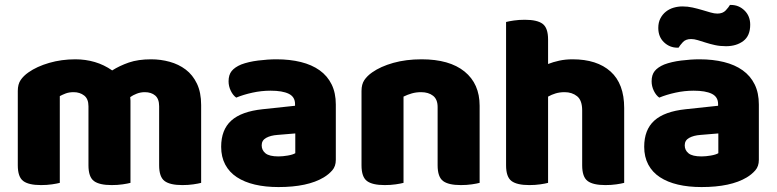

<svg xmlns="http://www.w3.org/2000/svg" viewBox="-20 -741 3143 777"><path d="M794 -1Q783 2 762.5 5Q742 8 718 8Q668 8 646 -8.5Q624 -25 624 -72V-311Q624 -341 608 -354.5Q592 -368 566 -368Q549 -368 533.5 -362Q518 -356 507 -348Q507 -344 507.5 -340.5Q508 -337 508 -334V-1Q497 2 476.5 5Q456 8 432 8Q382 8 360 -8.5Q338 -25 338 -72V-311Q338 -341 320.5 -354.5Q303 -368 278 -368Q259 -368 245 -362.5Q231 -357 222 -352V-1Q211 2 190.5 5Q170 8 146 8Q96 8 74 -8.5Q52 -25 52 -72V-373Q52 -400 63.5 -417Q75 -434 95 -448Q129 -472 179 -486.5Q229 -501 285 -501Q326 -501 363.5 -490Q401 -479 434 -456Q464 -475 501.5 -488Q539 -501 592 -501Q630 -501 666.5 -491Q703 -481 731.5 -459.5Q760 -438 777 -402.5Q794 -367 794 -316Z M1107 -108Q1124 -108 1144.5 -111.5Q1165 -115 1175 -121V-201L1103 -195Q1075 -193 1057 -183Q1039 -173 1039 -153Q1039 -133 1054.5 -120.5Q1070 -108 1107 -108ZM1099 -501Q1153 -501 1197.5 -490Q1242 -479 1273.5 -456.5Q1305 -434 1322 -399.5Q1339 -365 1339 -318V-94Q1339 -68 1324.5 -51.5Q1310 -35 1290 -23Q1225 16 1107 16Q1054 16 1011.5 6Q969 -4 938.5 -24Q908 -44 891.5 -75Q875 -106 875 -147Q875 -216 916 -253Q957 -290 1043 -299L1174 -313V-320Q1174 -349 1148.5 -361.5Q1123 -374 1075 -374Q1038 -374 1001.5 -366Q965 -358 936 -346Q923 -355 914 -373.5Q905 -392 905 -412Q905 -438 917.5 -453.5Q930 -469 956 -480Q985 -491 1024.5 -496Q1064 -501 1099 -501Z M1921 -1Q1910 2 1889.5 5Q1869 8 1845 8Q1795 8 1773 -8.5Q1751 -25 1751 -72V-308Q1751 -339 1732.5 -353.5Q1714 -368 1684 -368Q1664 -368 1646.5 -363Q1629 -358 1613 -350V-1Q1602 2 1581.5 5Q1561 8 1537 8Q1487 8 1465 -8.5Q1443 -25 1443 -72V-373Q1443 -400 1454.5 -417Q1466 -434 1486 -448Q1520 -472 1571.5 -486.5Q1623 -501 1686 -501Q1799 -501 1860 -451.5Q1921 -402 1921 -313Z M2506 -1Q2495 2 2474.5 5Q2454 8 2430 8Q2380 8 2358 -8.5Q2336 -25 2336 -72V-294Q2336 -335 2315.5 -351.5Q2295 -368 2265 -368Q2245 -368 2228.5 -363Q2212 -358 2198 -350V-1Q2187 2 2166.5 5Q2146 8 2122 8Q2072 8 2050 -8.5Q2028 -25 2028 -72V-652Q2039 -655 2059.5 -658Q2080 -661 2104 -661Q2154 -661 2176 -644.5Q2198 -628 2198 -581V-482Q2218 -490 2243 -495.5Q2268 -501 2297 -501Q2396 -501 2451 -451.5Q2506 -402 2506 -304V-1Z M2819 -108Q2836 -108 2856.5 -111.5Q2877 -115 2887 -121V-201L2815 -195Q2787 -193 2769 -183Q2751 -173 2751 -153Q2751 -133 2766.5 -120.5Q2782 -108 2819 -108ZM2811 -501Q2865 -501 2909.5 -490Q2954 -479 2985.5 -456.5Q3017 -434 3034 -399.5Q3051 -365 3051 -318V-94Q3051 -68 3036.5 -51.5Q3022 -35 3002 -23Q2937 16 2819 16Q2766 16 2723.5 6Q2681 -4 2650.5 -24Q2620 -44 2603.5 -75Q2587 -106 2587 -147Q2587 -216 2628 -253Q2669 -290 2755 -299L2886 -313V-320Q2886 -349 2860.5 -361.5Q2835 -374 2787 -374Q2750 -374 2713.5 -366Q2677 -358 2648 -346Q2635 -355 2626 -373.5Q2617 -392 2617 -412Q2617 -438 2629.5 -453.5Q2642 -469 2668 -480Q2697 -491 2736.5 -496Q2776 -501 2811 -501ZM2742 -715Q2763 -715 2783 -710.5Q2803 -706 2821.5 -700.5Q2840 -695 2855.5 -690.5Q2871 -686 2883 -686Q2905 -686 2917 -699Q2929 -712 2934 -721H2938Q2970 -721 2993 -698.5Q3016 -676 3016 -641Q3016 -596 2988 -575Q2960 -554 2918 -554Q2894 -554 2873.5 -558.5Q2853 -563 2836 -568.5Q2819 -574 2804 -578.5Q2789 -583 2777 -583Q2755 -583 2743.5 -570.5Q2732 -558 2726 -548H2722Q2690 -548 2667 -570Q2644 -592 2644 -628Q2644 -650 2652.5 -666.5Q2661 -683 2675 -694Q2689 -705 2706.5 -710Q2724 -715 2742 -715Z"/></svg>

Font: Baloo Tammudu 2 ExtraBold
Style: Regular
Weight: 800
Designer: Maithili Shingre, Omkar Shende and Ek Type
Foundry: Ek Type
Version: Version 1.640;hotconv 1.0.111;makeotfexe 2.5.65597; ttfautoh